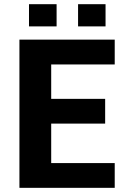

<svg xmlns="http://www.w3.org/2000/svg" viewBox="-20 -901 605 921"><path d="M484.4 -308.1H225.6V-118.7H530.3V0H73.2V-710.9H530.3V-591.8H225.6V-426.8H484.4ZM486.3 -774.4H354.5V-880.9H486.3ZM251.5 -774.4H119.1V-880.9H251.5Z"/></svg>

Font: Ufes Sans ExtraBold
Style: Regular
Weight: 800
Designer: Ricardo Esteves & Filipe Motta
Foundry: ProDesignUfes - Ricardo Esteves, Filipe Motta (This is a derivative work, based on Roboto family, by Christian Robertson
Version: Version 2.0